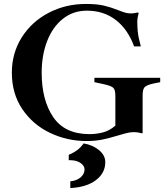

<svg xmlns="http://www.w3.org/2000/svg" viewBox="-20 -703 836 972"><path d="M40 -335Q40 -434 90 -513.5Q140 -593 226 -638Q312 -683 415 -683Q471 -683 506.5 -674.5Q542 -666 577 -652Q600 -643 613.5 -639Q627 -635 643 -635Q658 -635 678 -640L682 -637Q681 -633 678 -619.5Q675 -606 675 -594Q675 -540 684 -504.5Q693 -469 693 -468H659Q627 -555 566 -602Q505 -649 420 -649Q350 -649 298 -607.5Q246 -566 218.5 -494.5Q191 -423 191 -335Q191 -196 249.5 -110Q308 -24 433 -24Q467 -24 500.5 -32.5Q534 -41 564 -67V-217Q564 -248 554 -258Q544 -268 509 -276L458 -287V-309H791V-287L756 -280Q721 -272 711.5 -261Q702 -250 702 -219V-30L699 -28Q688 -31 678.5 -32.5Q669 -34 654 -34Q638 -34 616 -28Q594 -22 570 -15Q531 -3 496 4Q461 11 418 11Q320 11 233 -30.5Q146 -72 93 -150.5Q40 -229 40 -335ZM336 215Q368 212 388 195Q408 178 408 154Q408 137 389 123Q370 109 338 108H328V81Q355 69 371.5 56.5Q388 44 404 23Q452 32 482.5 58Q513 84 513 118Q513 173 465.5 209Q418 245 336 249Z"/></svg>

Font: Ibarra Real Nova
Style: Bold
Weight: 700
Designer: Jose Maria Ribagorda & Octavio Pardo
Foundry: Jose Maria Ribagorda
Version: Version 1.014